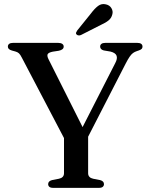

<svg xmlns="http://www.w3.org/2000/svg" viewBox="-20 -907 720 927"><path d="M395.5 -227.5 306 -208 85.5 -628.5Q78 -643.5 71.5 -649.5Q65 -655.5 54 -658.5L37.5 -663Q26 -666.5 22 -671.2Q18 -676 18 -682Q18 -690.5 24.2 -695.2Q30.5 -700 43 -700H260.5Q273.5 -700 280.5 -695.2Q287.5 -690.5 287.5 -682Q287.5 -667 264 -662L234.5 -657.5Q215 -653.5 210.5 -646Q206 -638.5 213.5 -622.5L392.5 -266L353 -243L536.5 -602.5Q548 -624 542.8 -638Q537.5 -652 513.5 -658L481 -663.5Q473 -665.5 468.2 -670.2Q463.5 -675 463.5 -682Q463.5 -690.5 469.8 -695.2Q476 -700 488.5 -700H643Q655.5 -700 661.8 -695.2Q668 -690.5 668 -682Q668 -675.5 664.2 -671.2Q660.5 -667 649 -663L641.5 -660.5Q630.5 -657 622.2 -651Q614 -645 605.8 -633Q597.5 -621 586.5 -599.5ZM289 -254.5H405.5V-70.5Q405.5 -60 411.8 -53.2Q418 -46.5 430 -44L463.5 -37.5Q482 -32.5 482 -18Q482 -10 476.2 -5Q470.5 0 458 0H236.5Q224 0 218.2 -5Q212.5 -10 212.5 -18Q212.5 -32.5 231 -37.5L264.5 -44Q276.5 -46.5 282.8 -53.2Q289 -60 289 -70.5ZM419.5 -842.5Q437 -866 453.8 -878.5Q470.5 -891 491 -886Q509.5 -882 518 -867.5Q526.5 -853 522.5 -838.5Q518.5 -820 504.2 -808.5Q490 -797 467.5 -787L371 -738Q365.5 -735.5 359.5 -736Q353.5 -736.5 349.5 -740.5Q345.5 -745 347.5 -750Q349.5 -755 353 -760Z"/></svg>

Font: Fraunces 16pt
Style: Regular
Weight: 400
Version: Version 1.000;[b76b70a41]